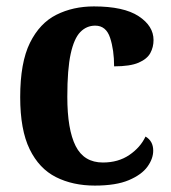

<svg xmlns="http://www.w3.org/2000/svg" viewBox="-20 -569 533 599"><path d="M276 10Q207 10 154.5 -16.5Q102 -43 72.5 -103.5Q43 -164 43 -266Q43 -374 73.5 -435.5Q104 -497 156 -523Q208 -549 273 -549Q366 -549 412.5 -518.5Q459 -488 459 -444Q459 -422 449 -403.5Q439 -385 412.5 -373.5Q386 -362 336 -362Q336 -413 323.5 -451Q311 -489 277 -489Q250 -489 230.5 -469Q211 -449 200.5 -401Q190 -353 190 -267Q190 -165 216 -113.5Q242 -62 301 -62Q349 -62 383.5 -85.5Q418 -109 434 -143Q458 -129 458 -99Q458 -74 440 -49Q422 -24 382 -7Q342 10 276 10Z"/></svg>

Font: Noto Serif Lao SemiCondensed
Style: Bold
Weight: 700
Width: 4
Designer: Monotype Design Team
Foundry: Monotype Imaging Inc.
Version: Version 2.003; ttfautohint (v1.8.4.7-5d5b)